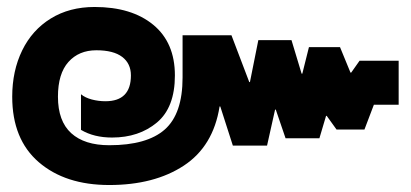

<svg xmlns="http://www.w3.org/2000/svg" viewBox="-20 -515 1177 550"><path d="M15 -238Q15 -312 43.5 -370.5Q72 -429 125.5 -462Q179 -495 251 -495Q357 -495 419 -444Q481 -393 481 -299Q481 -207 429.5 -164Q378 -121 301 -121Q249 -121 212 -143V-245Q224 -235 243 -230Q262 -225 282 -225Q355 -225 355 -299Q355 -333 330 -352Q305 -371 256 -371Q206 -371 176 -337.5Q146 -304 146 -238Q146 -168 184 -133.5Q222 -99 293 -99Q401 -99 452 -144Q503 -189 503 -293V-414H643L694 -280H696L720 -400H815L844 -304H846L865 -380H954L984 -307H986L1010 -341H1122V-215H1051L1024 -144H944L916 -183H914L895 -119H798L770 -201H768L745 -98H647L611 -210H609Q591 -96 506.5 -40.5Q422 15 293 15Q167 15 91 -50.5Q15 -116 15 -238Z"/></svg>

Font: Prompt Black
Style: Regular
Weight: 900
Designer: Katatrad Team
Foundry: CadsonDemak
Version: Version 1.001